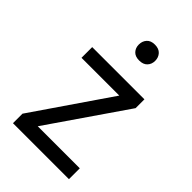

<svg xmlns="http://www.w3.org/2000/svg" viewBox="-217 -803 886 886"><g transform="rotate(45 226.5 -360.0)"><path d="M395 -506.8H54.2V-437H300.8L43.9 -62V0H409.2V-70.8H134.8L395 -449.2ZM197.8 -667.5Q197.8 -645.5 211.2 -630.9Q224.6 -616.2 251 -616.2Q277.3 -616.2 291 -630.9Q304.7 -645.5 304.7 -667.5Q304.7 -689.5 291 -704.6Q277.3 -719.7 251 -719.7Q224.6 -719.7 211.2 -704.6Q197.8 -689.5 197.8 -667.5Z"/></g></svg>

Font: FAU Chimera
Style: Regular
Weight: 400
Version: Version 1.002;hotconv 1.0.117;makeotfexe 2.5.65602